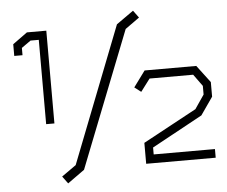

<svg xmlns="http://www.w3.org/2000/svg" viewBox="-57 -863 1179 996"><g transform="rotate(-5 532.5 -365.5)"><path d="M171 -250V-689H128L80 -655V-617H37V-678L113 -733H214V-250ZM230 28 305 -25 582 -734 671 -797 699 -759 625 -706 346 3 258 66ZM977 -225 713 -81V-45H1032V0H670V-109L949 -260L998 -332V-377L953 -439H726L677 -374L643 -400L704 -483H973L1041 -393V-317Z"/></g></svg>

Font: Turret Road
Style: Regular
Weight: 400
Designer: Noponies
Foundry: Noponies
Version: Version 1.001; ttfautohint (v1.8)